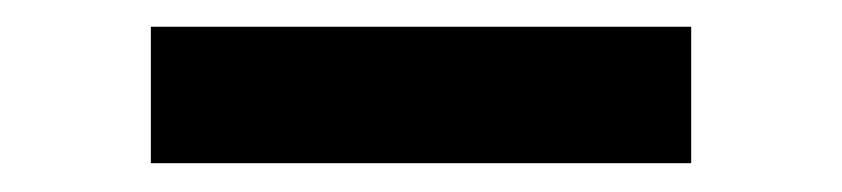

<svg xmlns="http://www.w3.org/2000/svg" viewBox="-20 -390 614 140"><path d="M484 -370.5V-271H90V-370.5Z"/></svg>

Font: Merriweather 20pt ExtraBold
Style: Regular
Weight: 800
Version: Version 2.100